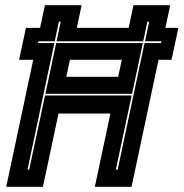

<svg xmlns="http://www.w3.org/2000/svg" viewBox="-20 -720 708 740"><path d="M4 0 108 -489.5H53.5L80 -612.5H134.5L153 -700H294.5L276 -612.5H476L494.5 -700H636L617.5 -612.5H667.5L641 -489.5H591L487 0H345.5L405.5 -282.5H205.5L145.5 0ZM86 -66H92.5L153.5 -352H487.5L426.5 -66H433.5L537 -554H600.5L602 -561H539L555 -636.5H548L532 -561H198L214 -636.5H207L191 -561H128L126.5 -554H189.5ZM155 -358.5 196.5 -554H530.5L489 -358.5ZM235.5 -424H435.5L449.5 -489.5H249.5Z"/></svg>

Font: Tourney Expanded ExtraBold
Style: Italic
Weight: 800
Width: 7
Italic angle: -12°
Designer: Tyler Finck
Foundry: Etcetera Type Co
Version: Version 1.010; ttfautohint (v1.8.3)